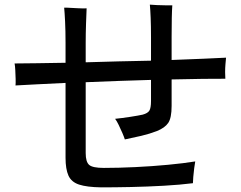

<svg xmlns="http://www.w3.org/2000/svg" viewBox="-20 -798 1040 829"><path d="M417 11Q355 10 321.5 -1Q288 -12 275.5 -40Q263 -68 263 -117V-440Q196 -437 140.5 -434Q85 -431 47 -429Q48 -439 47.5 -457.5Q47 -476 46 -495Q45 -514 43 -524Q82 -524 139 -525Q196 -526 263 -527V-613Q263 -665 261 -705.5Q259 -746 257 -765Q260 -765 267 -765Q287 -764 315 -762.5Q343 -761 354 -762Q353 -740 351.5 -696.5Q350 -653 350 -613V-529Q419 -531 491.5 -533Q564 -535 632 -536V-636Q632 -685 630.5 -721.5Q629 -758 627 -778Q639 -777 658.5 -776Q678 -775 696.5 -775Q715 -775 724 -775Q721 -735 721 -638V-539Q798 -542 859.5 -544.5Q921 -547 956 -549Q955 -539 953.5 -521.5Q952 -504 952 -486.5Q952 -469 953 -458Q916 -458 855.5 -457.5Q795 -457 721 -455V-341Q721 -289 706.5 -267.5Q692 -246 657 -232Q626 -220 590 -211.5Q554 -203 519 -196Q516 -206 508.5 -223.5Q501 -241 492.5 -258.5Q484 -276 477 -285Q507 -288 542.5 -293.5Q578 -299 596 -303Q618 -309 625 -320.5Q632 -332 632 -362V-453Q563 -451 491 -448.5Q419 -446 350 -443V-137Q350 -99 365 -86Q380 -73 428 -73Q491 -73 564 -76.5Q637 -80 705.5 -86.5Q774 -93 823 -101Q821 -91 818.5 -71.5Q816 -52 814.5 -34Q813 -16 813 -7Q758 0 687 4Q616 8 545 9.5Q474 11 417 11Z"/></svg>

Font: Zen Kaku Gothic Antique Medium
Style: Regular
Weight: 500
Designer: Yoshimichi Ohira
Foundry: Positype
Version: Version 1.002